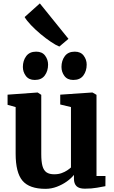

<svg xmlns="http://www.w3.org/2000/svg" viewBox="-20 -1124 686 1154"><path d="M490 10Q455 10 439.8 -5.2Q424.5 -20.5 424.5 -49V-73Q408.5 -52.5 381.5 -33.2Q354.5 -14 321.5 -1.5Q288.5 11 253.5 11Q156.5 11 115.2 -37.8Q74 -86.5 74 -200.5V-480.5L25.5 -494V-555L205.5 -568H206.5L228 -554V-198.5Q228 -153 235.2 -126.5Q242.5 -100 259.5 -88.2Q276.5 -76.5 306 -76.5Q331 -76.5 350.2 -83.5Q369.5 -90.5 383.8 -100Q398 -109.5 406.5 -117.5V-480.5L342 -496V-555L533 -568H536L560 -554V-66H614L613.5 -5Q595.5 -1.5 563.2 4.2Q531 10 490 10ZM188.5 -643.5Q153.5 -643.5 135.5 -667.5Q117.5 -691.5 117.5 -721.5Q117.5 -759.5 137.5 -786.5Q157.5 -813.5 197 -813.5H198Q233.5 -813.5 251.2 -789.5Q269 -765.5 269 -735.5Q269 -697.5 249.2 -670.5Q229.5 -643.5 189.5 -643.5ZM420 -643.5Q385 -643.5 367.2 -667.5Q349.5 -691.5 349.5 -721.5Q349.5 -759.5 369.5 -786.5Q389.5 -813.5 429 -813.5H430Q465 -813.5 483 -789.5Q501 -765.5 501 -735.5Q501 -697.5 481.2 -670.5Q461.5 -643.5 421 -643.5ZM336 -844.5Q315.5 -852.5 285.5 -872.8Q255.5 -893 224 -919.2Q192.5 -945.5 166.5 -972.8Q140.5 -1000 128 -1021.5L219.5 -1103.5L391.5 -890.5L337 -844.5Z"/></svg>

Font: Merriweather Light 18pt ExtraBold
Style: Regular
Weight: 800
Version: Version 2.100